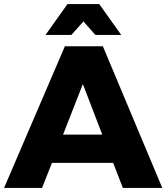

<svg xmlns="http://www.w3.org/2000/svg" viewBox="-25 -930 823 950"><path d="M388 -824 328 -757H200L309 -910H466L575 -757H447ZM583 0 535 -124H232L183 0H-5L296 -701H484L778 0ZM287 -264H481L385 -514Z"/></svg>

Font: Montserrat arm
Style: Bold
Weight: 700
Designer: Julieta Ulanovsky
Foundry: Julieta Ulanovsky
Version: Version 6.000;PS 006.000;hotconv 1.0.88;makeotf.lib2.5.64775